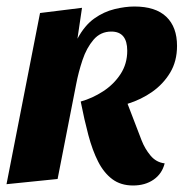

<svg xmlns="http://www.w3.org/2000/svg" viewBox="-22 -550 564 590"><path d="M387 20Q349 20 323 0.5Q297 -19 279.5 -53.5Q262 -88 249.5 -135Q237 -182 226 -238Q262 -248 295 -269.5Q328 -291 348.5 -322.5Q369 -354 369 -394Q369 -453 320 -453Q287 -453 265.5 -428Q244 -403 231.5 -365.5Q219 -328 212 -291L155 0L-2 16L101 -510L230 -526L216 -431Q238 -472 267.5 -493Q297 -514 330 -522Q363 -530 391 -530Q456 -530 489 -498.5Q522 -467 522 -409Q522 -362 501 -327Q480 -292 446 -268Q412 -244 370 -231L413 -119Q423 -93 440.5 -72Q458 -51 484 -48Q476 -16 450 2Q424 20 387 20Z"/></svg>

Font: Sansita Swashed Light SemiBold
Style: Regular
Weight: 600
Version: Version 1.003